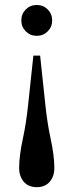

<svg xmlns="http://www.w3.org/2000/svg" viewBox="-20 -485 298 778"><path d="M57.6 195.8Q57.6 145.5 73.2 74.2Q86.4 12.7 94.2 -62L115.2 -259.8H142.6L163.6 -62Q171.4 12.7 184.6 74.2Q200.2 145.5 200.2 195.8Q200.2 229.5 181.4 251.5Q162.6 273.4 128.9 273.4Q95.2 273.4 76.4 251.5Q57.6 229.5 57.6 195.8ZM84.5 -357.9Q66.4 -376 66.4 -402.3Q66.4 -428.7 84.5 -446.8Q102.5 -464.8 128.9 -464.8Q155.3 -464.8 173.3 -446.8Q191.4 -428.7 191.4 -402.3Q191.4 -376 173.3 -357.9Q155.3 -339.8 128.9 -339.8Q102.5 -339.8 84.5 -357.9Z"/></svg>

Font: Theano Modern
Style: Regular
Weight: 400
Designer: Alexey Kryukov
Version: Version 2.00